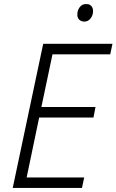

<svg xmlns="http://www.w3.org/2000/svg" viewBox="-20 -931 577 951"><path d="M43 0 194 -714H537L526 -662H240L185 -401H453L443 -349H174L112 -52H397L386 0ZM398 -824Q383 -824 373 -833Q363 -842 363 -859Q363 -879 374.5 -895Q386 -911 407 -911Q419 -911 426 -906.5Q433 -902 437 -894.5Q441 -887 441 -877Q441 -855 428.5 -839.5Q416 -824 398 -824Z"/></svg>

Font: Noto Sans Display Light
Style: Italic
Weight: 300
Italic angle: -12°
Designer: Monotype Design Team
Foundry: Monotype Imaging Inc.
Version: Version 2.003